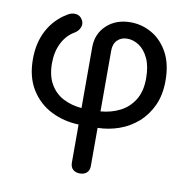

<svg xmlns="http://www.w3.org/2000/svg" viewBox="-82 -615 882 896"><g transform="rotate(10 359.5 -167.0)"><path d="M354 201Q334 201 321.5 190Q309 179 309 157V-23Q240 -25 180 -54.5Q120 -84 83 -142.5Q46 -201 46 -287Q46 -365 77.5 -424Q109 -483 167 -518Q187 -531 207.5 -528.5Q228 -526 238 -508Q249 -491 242 -472.5Q235 -454 217 -443Q179 -421 158 -379.5Q137 -338 137 -283Q137 -224 160 -184.5Q183 -145 222 -125Q261 -105 309 -101V-389Q309 -453 353 -494Q397 -535 466 -535Q519 -535 566 -508.5Q613 -482 643 -428.5Q673 -375 673 -294Q673 -227 650 -177Q627 -127 588.5 -93Q550 -59 501 -41.5Q452 -24 399 -23V157Q399 179 386.5 190Q374 201 354 201ZM399 -101Q449 -105 490.5 -126Q532 -147 557 -187.5Q582 -228 582 -289Q582 -347 564.5 -384Q547 -421 520 -439Q493 -457 464 -457Q435 -457 417 -439Q399 -421 399 -389Z"/></g></svg>

Font: Huninn
Style: Regular
Weight: 400
Designer: justfont
Foundry: justfont
Version: Version 1.003